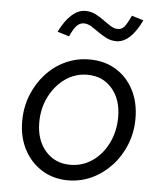

<svg xmlns="http://www.w3.org/2000/svg" viewBox="-51 -741 673 796"><g transform="rotate(5 285.0 -343.0)"><path d="M261 10Q200 10 152.5 -19.5Q105 -49 78 -100.5Q51 -152 51 -218Q51 -276 71 -326.5Q91 -377 126 -415.5Q161 -454 207.5 -475.5Q254 -497 307 -497Q370 -497 417.5 -468Q465 -439 491.5 -387.5Q518 -336 518 -269Q518 -212 498 -161.5Q478 -111 442.5 -72.5Q407 -34 360.5 -12Q314 10 261 10ZM265 -55Q316 -55 357 -83.5Q398 -112 422 -161Q446 -210 446 -269Q446 -342 407 -387.5Q368 -433 304 -433Q253 -433 212 -404Q171 -375 146.5 -326.5Q122 -278 122 -219Q122 -146 161.5 -100.5Q201 -55 265 -55ZM214 -585 165 -600Q188 -647 215.6 -671.5Q243.1 -696 272.3 -696Q295 -696 314.1 -686.6Q333.1 -677.1 350.1 -664.6Q367 -652 382.3 -642.5Q397.7 -633 413 -633Q428.3 -633 439.2 -645.5Q450 -658 466 -693L515 -678Q493 -631 466.4 -606.5Q439.8 -582 411 -582Q388.8 -582 369.8 -591.4Q350.8 -600.9 333.9 -612.9Q317 -625 301.7 -634.5Q286.3 -644 271 -644Q254.2 -644 241.1 -630.5Q228 -617 214 -585Z"/></g></svg>

Font: Red Hat Text VF
Style: Italic
Weight: 300
Italic angle: -12°
Designer: Pentagram, MCKL
Foundry: Pentagram, MCKL
Version: Version 1.023